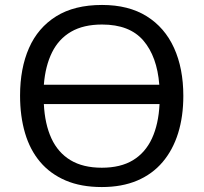

<svg xmlns="http://www.w3.org/2000/svg" viewBox="-20 -745 822 775"><path d="M720 -358Q720 -275 699 -207.5Q678 -140 636.5 -91Q595 -42 533.5 -16Q472 10 391 10Q307 10 245 -16.5Q183 -43 142 -91.5Q101 -140 81 -208Q61 -276 61 -359Q61 -469 97 -551Q133 -633 206.5 -679Q280 -725 392 -725Q499 -725 572 -679.5Q645 -634 682.5 -551.5Q720 -469 720 -358ZM391 -68Q467 -68 517 -98.5Q567 -129 593.5 -186.5Q620 -244 624 -325H157Q161 -244 187.5 -186.5Q214 -129 264.5 -98.5Q315 -68 391 -68ZM392 -646Q317 -646 267 -617Q217 -588 190 -533.5Q163 -479 157 -403H623Q614 -517 558.5 -581.5Q503 -646 392 -646Z"/></svg>

Font: Noto Sans Ambassadori
Style: Regular
Weight: 400
Designer: Monotype Design Team
Foundry: Monotype Imaging Inc.
Version: Version 2.013